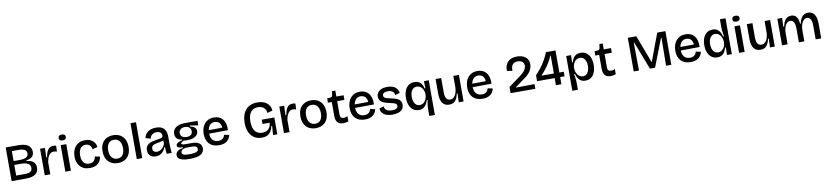

<svg xmlns="http://www.w3.org/2000/svg" viewBox="21 -2124 15967 3706"><g transform="rotate(-10 8004.5 -271.5)"><path d="M78 0V-660H329Q386 -660 432.5 -650Q479 -640 511.5 -618.5Q544 -597 561.5 -564.5Q579 -532 579 -487Q579 -448 563.5 -419Q548 -390 514.5 -371.5Q481 -353 426 -345V-332Q520 -325 563 -284Q606 -243 606 -174Q606 -117 578.5 -78.5Q551 -40 495 -20Q439 0 353 0ZM183 -91H357Q429 -91 463.5 -114.5Q498 -138 498 -187Q498 -243 452 -271Q406 -299 313 -299H183ZM183 -375H296Q385 -375 428.5 -399.5Q472 -424 472 -474Q472 -523 433.5 -546.5Q395 -570 317 -570H183Z M727 0V-269V-520H822L816 -334H832Q841 -398 860 -442Q879 -486 911.5 -509Q944 -532 991 -532Q1002 -532 1014.5 -530.5Q1027 -529 1043 -524L1038 -409Q1022 -415 1006 -418Q990 -421 976 -421Q937 -421 909 -398Q881 -375 863 -334Q845 -293 836 -238V0Z M1131 0V-520H1240V0ZM1186 -603Q1151 -603 1133 -617.5Q1115 -632 1115 -661Q1115 -689 1133 -703.5Q1151 -718 1186 -718Q1221 -718 1239 -703.5Q1257 -689 1257 -661Q1257 -633 1239 -618Q1221 -603 1186 -603Z M1612 13Q1544 13 1496 -8Q1448 -29 1417 -65.5Q1386 -102 1370.5 -150.5Q1355 -199 1355 -254Q1355 -313 1371 -363.5Q1387 -414 1419 -452.5Q1451 -491 1497.5 -512Q1544 -533 1606 -533Q1669 -533 1715 -511.5Q1761 -490 1789 -451.5Q1817 -413 1825 -362L1723 -334Q1721 -364 1706.5 -389.5Q1692 -415 1666 -429.5Q1640 -444 1603 -444Q1570 -444 1544 -431Q1518 -418 1501 -393Q1484 -368 1474.5 -334Q1465 -300 1465 -258Q1465 -200 1481.5 -159Q1498 -118 1530.5 -95.5Q1563 -73 1613 -73Q1654 -73 1681.5 -88.5Q1709 -104 1723.5 -130.5Q1738 -157 1742 -190L1840 -170Q1835 -128 1817.5 -94Q1800 -60 1771 -36Q1742 -12 1702 0.5Q1662 13 1612 13Z M2162 13Q2086 13 2028.5 -18.5Q1971 -50 1938.5 -111.5Q1906 -173 1906 -262Q1906 -353 1939.5 -413Q1973 -473 2031 -503Q2089 -533 2160 -533Q2234 -533 2292 -502Q2350 -471 2383 -410Q2416 -349 2416 -258Q2416 -168 2383 -107.5Q2350 -47 2292 -17Q2234 13 2162 13ZM2165 -73Q2210 -73 2241.5 -94Q2273 -115 2290 -156Q2307 -197 2307 -254Q2307 -313 2289.5 -355.5Q2272 -398 2238.5 -421Q2205 -444 2158 -444Q2114 -444 2082 -423Q2050 -402 2033 -362Q2016 -322 2016 -263Q2016 -173 2056 -123Q2096 -73 2165 -73Z M2531 0V-703H2639V0Z M2903 13Q2860 13 2826 -3Q2792 -19 2772 -52Q2752 -85 2752 -134Q2752 -174 2767 -202.5Q2782 -231 2812 -250.5Q2842 -270 2887 -282.5Q2932 -295 2992 -303Q3030 -309 3053 -314Q3076 -319 3086.5 -329.5Q3097 -340 3097 -362Q3097 -397 3072.5 -421Q3048 -445 2997 -445Q2968 -445 2940 -435Q2912 -425 2891.5 -402.5Q2871 -380 2865 -341L2766 -370Q2775 -410 2795 -440.5Q2815 -471 2845 -491.5Q2875 -512 2914 -522.5Q2953 -533 2999 -533Q3068 -533 3113.5 -510Q3159 -487 3181.5 -439.5Q3204 -392 3204 -318V-213Q3204 -180 3205.5 -143.5Q3207 -107 3209.5 -70.5Q3212 -34 3215 0H3116Q3113 -31 3111 -64.5Q3109 -98 3108 -132H3094Q3081 -93 3055.5 -60Q3030 -27 2992 -7Q2954 13 2903 13ZM2941 -71Q2962 -71 2984.5 -78.5Q3007 -86 3028.5 -101.5Q3050 -117 3068 -141.5Q3086 -166 3099 -199L3098 -285L3123 -281Q3107 -266 3082 -258Q3057 -250 3027 -245.5Q2997 -241 2967 -235.5Q2937 -230 2912.5 -220.5Q2888 -211 2873.5 -193.5Q2859 -176 2859 -146Q2859 -110 2881.5 -90.5Q2904 -71 2941 -71Z M3540 175Q3456 175 3403 162Q3350 149 3325 123.5Q3300 98 3300 60Q3300 15 3336 -14.5Q3372 -44 3444 -53V-71Q3390 -70 3362.5 -83Q3335 -96 3335 -123Q3335 -150 3362.5 -170Q3390 -190 3452 -204V-222Q3392 -225 3358.5 -261Q3325 -297 3325 -353Q3325 -404 3353 -442Q3381 -480 3434 -501.5Q3487 -523 3561 -523H3813V-435L3650 -459V-440Q3712 -429 3742 -401.5Q3772 -374 3772 -329Q3772 -288 3746.5 -256Q3721 -224 3672.5 -206.5Q3624 -189 3553 -189Q3539 -189 3523.5 -190Q3508 -191 3481 -195Q3456 -180 3441.5 -167.5Q3427 -155 3427 -144Q3427 -135 3439 -129.5Q3451 -124 3469 -122Q3487 -120 3504 -120H3636Q3656 -120 3687 -116.5Q3718 -113 3749 -100Q3780 -87 3801 -59.5Q3822 -32 3822 17Q3822 72 3790 107Q3758 142 3695.5 158.5Q3633 175 3540 175ZM3545 85Q3611 85 3650.5 77.5Q3690 70 3707.5 53.5Q3725 37 3725 12Q3725 -12 3713.5 -25Q3702 -38 3684 -43.5Q3666 -49 3648 -50Q3630 -51 3617 -51H3496Q3444 -41 3423.5 -20.5Q3403 0 3403 25Q3403 50 3421 63Q3439 76 3471 80.5Q3503 85 3545 85ZM3553 -253Q3610 -253 3639.5 -278.5Q3669 -304 3669 -346Q3669 -391 3639 -419.5Q3609 -448 3551 -448Q3495 -448 3464 -420Q3433 -392 3433 -349Q3433 -320 3447 -298.5Q3461 -277 3488 -265Q3515 -253 3553 -253Z M4144 13Q4081 13 4033 -5.5Q3985 -24 3952.5 -58.5Q3920 -93 3903 -142Q3886 -191 3886 -251Q3886 -312 3902.5 -363.5Q3919 -415 3950.5 -453Q3982 -491 4028.5 -512Q4075 -533 4135 -533Q4189 -533 4232.5 -514.5Q4276 -496 4306 -459.5Q4336 -423 4350.5 -369Q4365 -315 4361 -244L3955 -240V-308L4295 -311L4259 -270Q4265 -329 4249.5 -367.5Q4234 -406 4204.5 -425Q4175 -444 4135 -444Q4091 -444 4058.5 -421Q4026 -398 4008.5 -355.5Q3991 -313 3991 -253Q3991 -164 4031 -118Q4071 -72 4144 -72Q4176 -72 4198 -80Q4220 -88 4235 -101.5Q4250 -115 4259 -132.5Q4268 -150 4273 -169L4369 -149Q4361 -112 4343.5 -82.5Q4326 -53 4298 -31.5Q4270 -10 4231.5 1.5Q4193 13 4144 13Z M4983 13Q4902 13 4838.5 -24.5Q4775 -62 4738.5 -137.5Q4702 -213 4702 -325Q4702 -406 4722 -470Q4742 -534 4781.5 -579.5Q4821 -625 4879 -649Q4937 -673 5012 -673Q5069 -673 5115 -659Q5161 -645 5195 -618.5Q5229 -592 5248.5 -554Q5268 -516 5272 -467L5168 -439Q5165 -489 5142.5 -520Q5120 -551 5085 -565.5Q5050 -580 5009 -580Q4951 -580 4907.5 -554Q4864 -528 4840 -472.5Q4816 -417 4816 -329Q4816 -262 4830.5 -214Q4845 -166 4871 -136.5Q4897 -107 4932 -93.5Q4967 -80 5008 -80Q5058 -80 5094 -98Q5130 -116 5152 -153Q5174 -190 5178 -246H5038V-330H5285V-223V0H5202L5215 -177H5200Q5186 -114 5159 -72Q5132 -30 5088.5 -8.5Q5045 13 4983 13Z M5416 0V-269V-520H5511L5505 -334H5521Q5530 -398 5549 -442Q5568 -486 5600.5 -509Q5633 -532 5680 -532Q5691 -532 5703.5 -530.5Q5716 -529 5732 -524L5727 -409Q5711 -415 5695 -418Q5679 -421 5665 -421Q5626 -421 5598 -398Q5570 -375 5552 -334Q5534 -293 5525 -238V0Z M6040 13Q5964 13 5906.5 -18.5Q5849 -50 5816.5 -111.5Q5784 -173 5784 -262Q5784 -353 5817.5 -413Q5851 -473 5909 -503Q5967 -533 6038 -533Q6112 -533 6170 -502Q6228 -471 6261 -410Q6294 -349 6294 -258Q6294 -168 6261 -107.5Q6228 -47 6170 -17Q6112 13 6040 13ZM6043 -73Q6088 -73 6119.5 -94Q6151 -115 6168 -156Q6185 -197 6185 -254Q6185 -313 6167.5 -355.5Q6150 -398 6116.5 -421Q6083 -444 6036 -444Q5992 -444 5960 -423Q5928 -402 5911 -362Q5894 -322 5894 -263Q5894 -173 5934 -123Q5974 -73 6043 -73Z M6580 11Q6503 11 6466 -31Q6429 -73 6429 -159V-431H6353L6354 -518H6401Q6429 -519 6442.5 -529Q6456 -539 6459 -564L6469 -636H6534V-520H6676V-429H6534V-163Q6534 -124 6552 -107Q6570 -90 6604 -90Q6623 -90 6642 -94.5Q6661 -99 6679 -112V-7Q6650 3 6625 7Q6600 11 6580 11Z M7005 13Q6942 13 6894 -5.5Q6846 -24 6813.5 -58.5Q6781 -93 6764 -142Q6747 -191 6747 -251Q6747 -312 6763.5 -363.5Q6780 -415 6811.5 -453Q6843 -491 6889.5 -512Q6936 -533 6996 -533Q7050 -533 7093.5 -514.5Q7137 -496 7167 -459.5Q7197 -423 7211.5 -369Q7226 -315 7222 -244L6816 -240V-308L7156 -311L7120 -270Q7126 -329 7110.5 -367.5Q7095 -406 7065.5 -425Q7036 -444 6996 -444Q6952 -444 6919.5 -421Q6887 -398 6869.5 -355.5Q6852 -313 6852 -253Q6852 -164 6892 -118Q6932 -72 7005 -72Q7037 -72 7059 -80Q7081 -88 7096 -101.5Q7111 -115 7120 -132.5Q7129 -150 7134 -169L7230 -149Q7222 -112 7204.5 -82.5Q7187 -53 7159 -31.5Q7131 -10 7092.5 1.5Q7054 13 7005 13Z M7543 13Q7490 13 7448 2Q7406 -9 7376.5 -30Q7347 -51 7330.5 -80.5Q7314 -110 7313 -148L7402 -174Q7402 -142 7419.5 -119Q7437 -96 7470 -83.5Q7503 -71 7550 -71Q7604 -71 7634 -89Q7664 -107 7664 -139Q7664 -163 7647.5 -177Q7631 -191 7601 -200Q7571 -209 7530 -217Q7492 -225 7455.5 -235.5Q7419 -246 7388.5 -263Q7358 -280 7339.5 -307.5Q7321 -335 7321 -377Q7321 -424 7346.5 -459Q7372 -494 7419.5 -513.5Q7467 -533 7533 -533Q7596 -533 7643 -514Q7690 -495 7717.5 -460Q7745 -425 7750 -376L7658 -351Q7657 -383 7640.5 -404.5Q7624 -426 7596 -437Q7568 -448 7530 -448Q7481 -448 7452.5 -430Q7424 -412 7424 -381Q7424 -357 7441.5 -342.5Q7459 -328 7489.5 -319.5Q7520 -311 7559 -303Q7598 -295 7635 -285Q7672 -275 7701.5 -258.5Q7731 -242 7748.5 -214.5Q7766 -187 7766 -145Q7766 -94 7739 -58.5Q7712 -23 7662 -5Q7612 13 7543 13Z M8236 161V21Q8236 -5 8239 -33Q8242 -61 8246.5 -90.5Q8251 -120 8256 -149H8239Q8227 -103 8205 -66.5Q8183 -30 8148 -8.5Q8113 13 8059 13Q7993 13 7947 -21.5Q7901 -56 7876.5 -117.5Q7852 -179 7852 -259Q7852 -340 7877 -402Q7902 -464 7950 -498.5Q7998 -533 8066 -533Q8116 -533 8151 -514.5Q8186 -496 8207.5 -461.5Q8229 -427 8239 -378H8255L8250 -519H8345V-267V161ZM8094 -78Q8123 -78 8146 -89.5Q8169 -101 8186 -120.5Q8203 -140 8214 -163Q8225 -186 8230.5 -209.5Q8236 -233 8236 -254V-267Q8236 -297 8226.5 -327.5Q8217 -358 8199.5 -383Q8182 -408 8155 -423.5Q8128 -439 8094 -439Q8054 -439 8025 -417Q7996 -395 7980.5 -355Q7965 -315 7965 -260Q7965 -207 7980 -166Q7995 -125 8023.5 -101.5Q8052 -78 8094 -78Z M8657 13Q8568 13 8523.5 -48Q8479 -109 8479 -233V-520H8589V-243Q8589 -160 8613.5 -120.5Q8638 -81 8691 -81Q8721 -81 8744.5 -95.5Q8768 -110 8785.5 -138Q8803 -166 8813.5 -204Q8824 -242 8827 -289V-520H8936V-221V0H8842L8848 -172H8833Q8820 -107 8797 -66.5Q8774 -26 8739 -6.5Q8704 13 8657 13Z M9309 13Q9246 13 9198 -5.5Q9150 -24 9117.5 -58.5Q9085 -93 9068 -142Q9051 -191 9051 -251Q9051 -312 9067.5 -363.5Q9084 -415 9115.5 -453Q9147 -491 9193.5 -512Q9240 -533 9300 -533Q9354 -533 9397.5 -514.5Q9441 -496 9471 -459.5Q9501 -423 9515.5 -369Q9530 -315 9526 -244L9120 -240V-308L9460 -311L9424 -270Q9430 -329 9414.5 -367.5Q9399 -406 9369.5 -425Q9340 -444 9300 -444Q9256 -444 9223.5 -421Q9191 -398 9173.5 -355.5Q9156 -313 9156 -253Q9156 -164 9196 -118Q9236 -72 9309 -72Q9341 -72 9363 -80Q9385 -88 9400 -101.5Q9415 -115 9424 -132.5Q9433 -150 9438 -169L9534 -149Q9526 -112 9508.5 -82.5Q9491 -53 9463 -31.5Q9435 -10 9396.5 1.5Q9358 13 9309 13Z M9857 0V-121L10098 -297Q10119 -313 10140 -331.5Q10161 -350 10179.5 -373Q10198 -396 10209.5 -422Q10221 -448 10221 -478Q10221 -509 10206.5 -532Q10192 -555 10165 -568Q10138 -581 10097 -581Q10066 -581 10041 -571.5Q10016 -562 9999 -542.5Q9982 -523 9974 -491.5Q9966 -460 9968 -417L9863 -435Q9860 -508 9886 -562Q9912 -616 9966 -645.5Q10020 -675 10099 -675Q10169 -675 10220.5 -652.5Q10272 -630 10300.5 -588Q10329 -546 10329 -486Q10329 -438 10313 -399Q10297 -360 10272 -328Q10247 -296 10216.5 -270.5Q10186 -245 10157 -225L9980 -96V-88L10343 -92V0Z M10401 -139V-254Q10448 -304 10489 -355.5Q10530 -407 10563 -458.5Q10596 -510 10622 -561Q10648 -612 10666 -661H10854V0H10746V-581H10738Q10709 -511 10672.5 -450Q10636 -389 10594.5 -336.5Q10553 -284 10509 -238V-229H10940V-139Z M11039 161V-263V-520H11134L11130 -379L11145 -378Q11156 -427 11178.5 -461.5Q11201 -496 11235.5 -514.5Q11270 -533 11318 -533Q11387 -533 11435 -498.5Q11483 -464 11507.5 -402.5Q11532 -341 11532 -259Q11532 -179 11508 -117.5Q11484 -56 11437.5 -21.5Q11391 13 11324 13Q11271 13 11236 -8.5Q11201 -30 11179 -67Q11157 -104 11145 -149H11128Q11134 -120 11138.5 -90.5Q11143 -61 11145.5 -33Q11148 -5 11148 21V161ZM11292 -78Q11333 -78 11361 -101.5Q11389 -125 11404 -166Q11419 -207 11419 -260Q11419 -315 11404 -355Q11389 -395 11360 -417Q11331 -439 11291 -439Q11256 -439 11229.5 -423.5Q11203 -408 11184.5 -382.5Q11166 -357 11157 -327Q11148 -297 11148 -267V-253Q11148 -233 11153.5 -209.5Q11159 -186 11170.5 -163Q11182 -140 11199 -120.5Q11216 -101 11239.5 -89.5Q11263 -78 11292 -78Z M11821 11Q11744 11 11707 -31Q11670 -73 11670 -159V-431H11594L11595 -518H11642Q11670 -519 11683.5 -529Q11697 -539 11700 -564L11710 -636H11775V-520H11917V-429H11775V-163Q11775 -124 11793 -107Q11811 -90 11845 -90Q11864 -90 11883 -94.5Q11902 -99 11920 -112V-7Q11891 3 11866 7Q11841 11 11821 11Z M12271 0V-660H12438L12642 -119H12646L12848 -660H13008V0H12905L12911 -550H12903L12689 0H12588L12376 -550H12368L12374 0Z M13388 13Q13325 13 13277 -5.5Q13229 -24 13196.5 -58.5Q13164 -93 13147 -142Q13130 -191 13130 -251Q13130 -312 13146.5 -363.5Q13163 -415 13194.5 -453Q13226 -491 13272.5 -512Q13319 -533 13379 -533Q13433 -533 13476.5 -514.5Q13520 -496 13550 -459.5Q13580 -423 13594.5 -369Q13609 -315 13605 -244L13199 -240V-308L13539 -311L13503 -270Q13509 -329 13493.5 -367.5Q13478 -406 13448.5 -425Q13419 -444 13379 -444Q13335 -444 13302.5 -421Q13270 -398 13252.5 -355.5Q13235 -313 13235 -253Q13235 -164 13275 -118Q13315 -72 13388 -72Q13420 -72 13442 -80Q13464 -88 13479 -101.5Q13494 -115 13503 -132.5Q13512 -150 13517 -169L13613 -149Q13605 -112 13587.5 -82.5Q13570 -53 13542 -31.5Q13514 -10 13475.5 1.5Q13437 13 13388 13Z M13912 13Q13847 13 13799.5 -20.5Q13752 -54 13726 -115.5Q13700 -177 13700 -260Q13700 -340 13724 -401.5Q13748 -463 13794.5 -497.5Q13841 -532 13908 -532Q13961 -532 13996.5 -510.5Q14032 -489 14053.5 -451Q14075 -413 14086 -365H14104Q14099 -396 14094.5 -428Q14090 -460 14087 -490Q14084 -520 14084 -543V-703H14194L14193 -251L14194 0H14099L14103 -147H14086Q14074 -97 14051.5 -61Q14029 -25 13994.5 -6Q13960 13 13912 13ZM13941 -79Q13976 -79 14003 -95Q14030 -111 14048 -137Q14066 -163 14075 -193.5Q14084 -224 14084 -251V-265Q14084 -285 14079 -308.5Q14074 -332 14062.5 -355Q14051 -378 14034 -397.5Q14017 -417 13994 -428.5Q13971 -440 13942 -440Q13901 -440 13872 -416.5Q13843 -393 13828 -352Q13813 -311 13813 -258Q13813 -204 13828.5 -163.5Q13844 -123 13873 -101Q13902 -79 13941 -79Z M14336 0V-520H14445V0ZM14391 -603Q14356 -603 14338 -617.5Q14320 -632 14320 -661Q14320 -689 14338 -703.5Q14356 -718 14391 -718Q14426 -718 14444 -703.5Q14462 -689 14462 -661Q14462 -633 14444 -618Q14426 -603 14391 -603Z M14757 13Q14668 13 14623.5 -48Q14579 -109 14579 -233V-520H14689V-243Q14689 -160 14713.5 -120.5Q14738 -81 14791 -81Q14821 -81 14844.5 -95.5Q14868 -110 14885.5 -138Q14903 -166 14913.5 -204Q14924 -242 14927 -289V-520H15036V-221V0H14942L14948 -172H14933Q14920 -107 14897 -66.5Q14874 -26 14839 -6.5Q14804 13 14757 13Z M15178 0V-316V-520H15271L15264 -349H15281Q15293 -411 15315.5 -452Q15338 -493 15371 -513Q15404 -533 15447 -533Q15496 -533 15527.5 -509.5Q15559 -486 15575 -445Q15591 -404 15592 -351H15607Q15619 -411 15642 -451.5Q15665 -492 15700 -512.5Q15735 -533 15780 -533Q15821 -533 15852 -516.5Q15883 -500 15904 -468.5Q15925 -437 15935.5 -389.5Q15946 -342 15946 -280V0H15837V-267Q15837 -324 15826.5 -361.5Q15816 -399 15796 -418Q15776 -437 15744 -437Q15708 -437 15680 -411.5Q15652 -386 15635.5 -341Q15619 -296 15615 -237V0H15508V-261Q15508 -320 15498 -359Q15488 -398 15467 -417.5Q15446 -437 15415 -437Q15377 -437 15349.5 -410.5Q15322 -384 15306 -338.5Q15290 -293 15287 -234V0Z"/></g></svg>

Font: Bricolage Grotesque 24pt Medium
Style: Regular
Weight: 500
Designer: Mathieu Triay
Foundry: Atelier Triay
Version: Version 1.001;gftools[0.9.33.dev8+g029e19f]